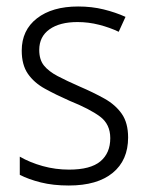

<svg xmlns="http://www.w3.org/2000/svg" viewBox="-20 -562 456 592"><path d="M375 -138Q375 -68 327.5 -29Q280 10 192 10Q144 10 106 0.5Q68 -9 41 -23V-79Q72 -61 111.5 -50Q151 -39 193 -39Q259 -39 289.5 -64.5Q320 -90 320 -136Q320 -179 288.5 -202.5Q257 -226 195 -251Q152 -270 118.5 -288.5Q85 -307 66 -334.5Q47 -362 47 -406Q47 -469 94 -505.5Q141 -542 221 -542Q263 -542 299.5 -533Q336 -524 367 -510L346 -464Q319 -477 286 -485.5Q253 -494 219 -494Q164 -494 132.5 -471.5Q101 -449 101 -408Q101 -378 115.5 -360Q130 -342 157.5 -327.5Q185 -313 226 -295Q268 -277 302 -258Q336 -239 355.5 -211Q375 -183 375 -138Z"/></svg>

Font: Noto Sans Lao UI SemCond Light
Style: Regular
Weight: 300
Width: 4
Designer: Monotype Design Team
Foundry: Monotype Imaging Inc.
Version: Version 2.000; ttfautohint (v1.8.4.7-5d5b)